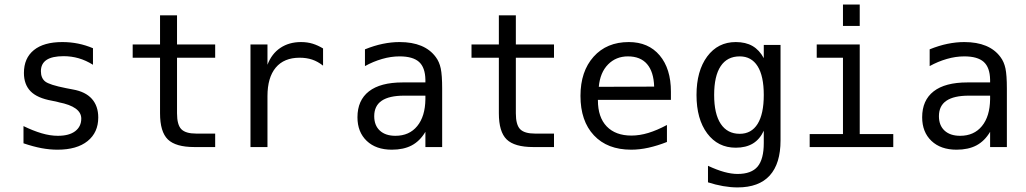

<svg xmlns="http://www.w3.org/2000/svg" viewBox="-20 -651 4540 850"><path d="M391.6 -437.5V-364.3Q360.4 -383.8 328.1 -393.1Q295.9 -402.3 261.7 -402.3Q210.9 -402.3 186 -385.7Q161.1 -369.1 161.1 -335.9Q161.1 -305.7 179.7 -290.5Q198.2 -275.4 272.5 -260.7L302.7 -254.9Q358.4 -245.1 386.7 -213.4Q415 -181.6 415 -130.9Q415 -64.5 367.7 -26.4Q320.3 11.7 234.4 11.7Q200.2 11.7 163.6 4.9Q127 -2 84 -16.6V-92.8Q126 -72.3 164.1 -61Q202.1 -49.8 236.3 -49.8Q286.1 -49.8 313 -70.3Q339.8 -90.8 339.8 -126Q339.8 -178.7 240.2 -198.2L237.3 -199.2L210 -205.1Q144.5 -216.8 115.2 -247.1Q85.9 -277.3 85.9 -328.1Q85.9 -393.6 129.9 -429.2Q173.8 -464.8 255.9 -464.8Q292 -464.8 325.7 -458Q359.4 -451.2 391.6 -437.5Z M763.7 -583V-454.1H932.6V-395.5H763.7V-149.4Q763.7 -98.6 782.7 -79.1Q801.8 -59.6 848.6 -59.6H932.6V0H840.8Q757.8 0 723.1 -33.7Q688.5 -67.4 688.5 -149.4V-395.5H567.4V-454.1H688.5V-583Z M1410.2 -360.4Q1386.7 -378.9 1361.8 -387.2Q1336.9 -395.5 1306.6 -395.5Q1237.3 -395.5 1200.7 -351.6Q1164.1 -307.6 1164.1 -225.6V0H1088.9V-454.1H1164.1V-364.3Q1182.6 -413.1 1221.2 -439Q1259.8 -464.8 1312.5 -464.8Q1340.8 -464.8 1364.3 -457.5Q1387.7 -450.2 1410.2 -436.5Z M1793 -227.5H1768.6Q1703.1 -227.5 1669.9 -205.1Q1636.7 -182.6 1636.7 -136.7Q1636.7 -95.7 1661.6 -72.8Q1686.5 -49.8 1730.5 -49.8Q1792 -49.8 1827.1 -92.8Q1862.3 -135.7 1863.3 -211.9V-227.5ZM1937.5 -258.8V0H1863.3V-67.4Q1838.9 -26.4 1802.7 -7.3Q1766.6 11.7 1714.8 11.7Q1644.5 11.7 1603.5 -27.3Q1562.5 -66.4 1562.5 -131.8Q1562.5 -207 1613.3 -246.6Q1664.1 -286.1 1762.7 -286.1H1863.3V-297.9Q1862.3 -352.5 1835 -377Q1807.6 -401.4 1749 -401.4Q1710.9 -401.4 1671.9 -390.1Q1632.8 -378.9 1595.7 -358.4V-432.6Q1636.7 -449.2 1674.8 -457Q1712.9 -464.8 1749 -464.8Q1804.7 -464.8 1844.7 -448.2Q1884.8 -431.6 1909.2 -398.4Q1924.8 -377.9 1931.2 -348.1Q1937.5 -318.4 1937.5 -258.8Z M2263.7 -583V-454.1H2432.6V-395.5H2263.7V-149.4Q2263.7 -98.6 2282.7 -79.1Q2301.8 -59.6 2348.6 -59.6H2432.6V0H2340.8Q2257.8 0 2223.1 -33.7Q2188.5 -67.4 2188.5 -149.4V-395.5H2067.4V-454.1H2188.5V-583Z M2950.2 -245.1V-209H2627V-207Q2627 -131.8 2666 -91.3Q2705.1 -50.8 2775.4 -50.8Q2811.5 -50.8 2850.1 -62.5Q2888.7 -74.2 2932.6 -97.7V-22.5Q2890.6 -5.9 2851.1 2.9Q2811.5 11.7 2774.4 11.7Q2668.9 11.7 2609.4 -51.8Q2549.8 -115.2 2549.8 -226.6Q2549.8 -335 2607.9 -399.9Q2666 -464.8 2763.7 -464.8Q2850.6 -464.8 2900.4 -405.8Q2950.2 -346.7 2950.2 -245.1ZM2876 -267.6Q2874 -333 2844.7 -367.2Q2815.4 -401.4 2759.8 -401.4Q2707 -401.4 2671.9 -365.7Q2636.7 -330.1 2630.9 -266.6Z M3361.3 -230.5Q3361.3 -314.5 3334 -357.9Q3306.6 -401.4 3254.9 -401.4Q3199.2 -401.4 3170.4 -357.9Q3141.6 -314.5 3141.6 -230.5Q3141.6 -146.5 3170.9 -102.5Q3200.2 -58.6 3254.9 -58.6Q3306.6 -58.6 3334 -102.5Q3361.3 -146.5 3361.3 -230.5ZM3435.5 -29.3Q3435.5 73.2 3387.7 126Q3339.8 178.7 3245.1 178.7Q3214.8 178.7 3181.2 172.9Q3147.5 167 3114.3 156.2V83Q3154.3 101.6 3186.5 110.4Q3218.8 119.1 3245.1 119.1Q3306.6 119.1 3334 86.4Q3361.3 53.7 3361.3 -17.6V-21.5V-72.3Q3343.8 -34.2 3313 -15.6Q3282.2 2.9 3237.3 2.9Q3158.2 2.9 3110.8 -60.5Q3063.5 -124 3063.5 -230.5Q3063.5 -336.9 3110.8 -400.9Q3158.2 -464.8 3237.3 -464.8Q3281.2 -464.8 3311.5 -447.3Q3341.8 -429.7 3361.3 -393.6V-452.1H3435.5Z M3595.7 -454.1H3786.1V-57.6H3934.6V0H3564.5V-57.6H3711.9V-395.5H3595.7ZM3711.9 -630.9H3786.1V-536.1H3711.9Z M4293 -227.5H4268.6Q4203.1 -227.5 4169.9 -205.1Q4136.7 -182.6 4136.7 -136.7Q4136.7 -95.7 4161.6 -72.8Q4186.5 -49.8 4230.5 -49.8Q4292 -49.8 4327.1 -92.8Q4362.3 -135.7 4363.3 -211.9V-227.5ZM4437.5 -258.8V0H4363.3V-67.4Q4338.9 -26.4 4302.7 -7.3Q4266.6 11.7 4214.8 11.7Q4144.5 11.7 4103.5 -27.3Q4062.5 -66.4 4062.5 -131.8Q4062.5 -207 4113.3 -246.6Q4164.1 -286.1 4262.7 -286.1H4363.3V-297.9Q4362.3 -352.5 4335 -377Q4307.6 -401.4 4249 -401.4Q4210.9 -401.4 4171.9 -390.1Q4132.8 -378.9 4095.7 -358.4V-432.6Q4136.7 -449.2 4174.8 -457Q4212.9 -464.8 4249 -464.8Q4304.7 -464.8 4344.7 -448.2Q4384.8 -431.6 4409.2 -398.4Q4424.8 -377.9 4431.2 -348.1Q4437.5 -318.4 4437.5 -258.8Z"/></svg>

Font: BabelStone Mayan Numerals
Style: Regular
Weight: 400
Designer: Andrew West
Foundry: BabelStone
Version: Version 11.000 June 09, 2018